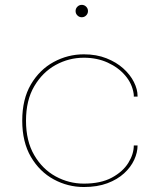

<svg xmlns="http://www.w3.org/2000/svg" viewBox="-20 -761 658 790"><path d="M325 8.5Q259 8.5 201 -23Q143 -54.5 107.2 -115.5Q71.5 -176.5 71.5 -264.5Q71.5 -353 107.2 -413.8Q143 -474.5 201 -506Q259 -537.5 325 -537.5Q377 -537.5 418 -521.2Q459 -505 487.5 -479.2Q516 -453.5 531 -423.5Q546 -393.5 546 -366.5Q546 -366 546 -365.2Q546 -364.5 546 -363.5H530.5Q530.5 -366 530.5 -369.2Q530.5 -372.5 530 -375Q524 -416.5 495.5 -450Q467 -483.5 423 -503.5Q379 -523.5 325 -523.5Q263.5 -523.5 209.2 -493.8Q155 -464 121 -406.2Q87 -348.5 87 -264.5Q87 -180.5 120.8 -122.8Q154.5 -65 209 -35.2Q263.5 -5.5 325 -5.5Q394.5 -5.5 440 -30Q485.5 -54.5 508 -90.8Q530.5 -127 530.5 -162.5H546Q546 -133.5 532.2 -103.5Q518.5 -73.5 490.8 -48Q463 -22.5 421.8 -7Q380.5 8.5 325 8.5ZM316.5 -690Q306 -690 298.5 -697.5Q291 -705 291 -715.5Q291 -726 298.5 -733.5Q306 -741 316.5 -741Q327 -741 334.5 -733.5Q342 -726 342 -715.5Q342 -705 334.5 -697.5Q327 -690 316.5 -690Z"/></svg>

Font: Epilogue Thin
Style: Regular
Weight: 250
Designer: Tyler Finck
Foundry: Etcetera Type Co
Version: Version 2.111